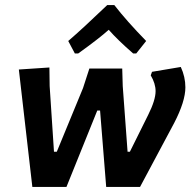

<svg xmlns="http://www.w3.org/2000/svg" viewBox="-20 -734 751 754"><path d="M274 -524 248 -573Q305 -622 401 -714H429Q477 -652 554 -573L515 -524H503Q442 -577 407 -617Q368 -582 287 -524ZM664 -251 530 0H397L373 -300H362L241 0H107L54 -461L174 -469L175 -396L192 -138H203L306 -388L331 -465H460L462 -396L481 -138H490L562 -283Q591 -341 591 -376Q591 -406 572 -438L577 -452L690 -471Q708 -432 708 -391Q708 -336 664 -251Z"/></svg>

Font: Alegreya Sans
Style: Bold Italic
Weight: 700
Italic angle: -7°
Designer: Juan Pablo del Peral
Foundry: Huerta Tipografica
Version: Version 2.007